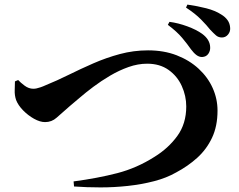

<svg xmlns="http://www.w3.org/2000/svg" viewBox="-20 -840 1040 835"><path d="M859 -592Q846 -592 834.5 -600.5Q823 -609 811 -625Q795 -648 772.5 -675Q750 -702 710 -732L717 -745Q755 -740 794.5 -725.5Q834 -711 859 -693Q893 -668 894 -635Q895 -619 886 -606Q877 -593 859 -592ZM300 -51Q405 -65 490 -87Q575 -109 652 -158Q712 -195 751 -248.5Q790 -302 790 -377Q790 -423 770.5 -466Q751 -509 713 -536Q675 -563 620 -563Q580 -563 539 -548.5Q498 -534 459 -511Q420 -488 386 -462.5Q352 -437 326 -414.5Q300 -392 284 -379Q247 -347 226 -328Q205 -309 176 -309Q154 -309 128 -323.5Q102 -338 80.5 -360Q59 -382 50 -405Q43 -426 44 -447.5Q45 -469 45 -486L59 -492Q69 -481 87 -467.5Q105 -454 125 -454Q132 -454 139 -455.5Q146 -457 156.5 -460.5Q167 -464 180 -470Q227 -489 278.5 -514.5Q330 -540 386 -564.5Q442 -589 501.5 -605Q561 -621 624 -621Q693 -621 748.5 -599.5Q804 -578 844 -541Q884 -504 905 -457Q926 -410 926 -359Q926 -291 902 -240.5Q878 -190 837.5 -153.5Q797 -117 746 -90Q704 -66 650 -52Q596 -38 536.5 -31.5Q477 -25 417 -25Q357 -25 302 -29ZM945 -677Q930 -677 919.5 -686Q909 -695 894 -711Q880 -729 854.5 -755Q829 -781 789 -807L795 -820Q838 -814 877 -804Q916 -794 942 -777Q959 -767 969.5 -752.5Q980 -738 981 -718Q982 -702 971.5 -689.5Q961 -677 945 -677Z"/></svg>

Font: Noto Serif TC ExtraBold
Style: Regular
Weight: 800
Designer: Ryoko NISHIZUKA 西塚涼子 (kana & ideographs); Frank Grießhammer (Latin, Greek & Cyrillic); Wenlong ZHANG 张文龙 (bopomofo); San
Foundry: Adobe
Version: Version 2.002-H1;hotconv 1.1.0;makeotfexe 2.6.0